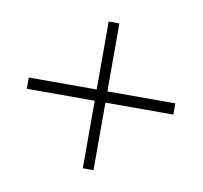

<svg xmlns="http://www.w3.org/2000/svg" viewBox="-55 -469 557 526"><g transform="rotate(10 223.5 -206.0)"><path d="M236.8 -189.9V-2H207V-189.9H18.1V-221.2H207V-410.2H236.8V-221.2H425.8V-189.9Z"/></g></svg>

Font: Scheherazade
Style: Regular
Weight: 400
Designer: SIL International
Foundry: SIL International
Version: Version 2.100 (build 932/914)